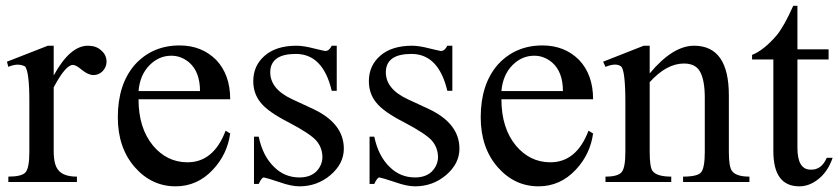

<svg xmlns="http://www.w3.org/2000/svg" viewBox="-20 -639 2943 674"><path d="M9.3 0V-19Q55.7 -19 69.3 -33.7Q83 -48.8 83 -105.5V-285.6Q83 -387.2 67.9 -405.8Q42.5 -418.9 9.3 -404.3L4.4 -422.4L147.9 -478.5H168.5V-374Q225.6 -478.5 288.6 -478.5Q317.4 -478.5 335 -462.4Q354 -446.3 354 -422.4Q354 -404.3 340.8 -389.6Q326.7 -375.5 308.6 -375.5Q290 -375.5 268.1 -393.1Q247.1 -411.1 235.8 -411.1Q210.4 -411.1 168.5 -332.5V-108.4Q168.5 -61 184.6 -42Q202.6 -19 250 -19V0Z M596.7 15.1Q512.2 15.1 453.1 -52.2Q393.6 -120.6 393.6 -227.1Q393.6 -343.3 453.6 -412.1Q515.1 -479.5 610.4 -479.5Q688 -479.5 738.8 -428.7Q788.1 -377 788.1 -290.5H466.3Q466.3 -189.5 517.1 -127.9Q565.4 -70.3 635.7 -69.3Q729.5 -67.9 772 -180.2L788.1 -170.4Q777.8 -97.2 727.5 -43.5Q672.9 15.1 596.7 15.1ZM466.3 -319.3H682.1Q682.1 -386.2 644.5 -419.4Q616.2 -443.4 581.5 -443.4Q538.1 -443.4 505.4 -410.6Q471.2 -376.5 466.3 -319.3Z M1031.2 15.1Q1002.4 15.1 961.4 0.5Q916 -14.6 906.2 -16.1Q898.4 -16.1 888.2 6.8H871.6V-159.2H888.2Q902.3 -90.8 942.9 -52.2Q979.5 -16.1 1031.2 -16.1Q1067.9 -16.1 1089.4 -36.1Q1110.4 -57.1 1111.8 -85Q1112.3 -120.1 1089.8 -146Q1067.4 -170.4 994.1 -209Q920.9 -246.1 895 -278.8Q869.1 -310.5 869.1 -354Q869.1 -408.7 909.2 -443.4Q949.2 -478.5 1021 -478.5Q1045.4 -478.5 1081.1 -469.2Q1098.6 -465.3 1109.1 -462.6Q1119.6 -460 1121.6 -460Q1135.7 -460 1144.5 -478.5H1162.1V-320.3H1144.5Q1113.8 -449.7 1018.6 -449.7Q931.2 -449.7 928.7 -388.2Q926.8 -327.6 1004.9 -291L1079.6 -256.3Q1187 -205.6 1187 -117.2Q1187 -64.5 1140.1 -24.4Q1093.3 15.1 1031.2 15.1Z M1437 15.1Q1408.2 15.1 1367.2 0.5Q1321.8 -14.6 1312 -16.1Q1304.2 -16.1 1293.9 6.8H1277.3V-159.2H1293.9Q1308.1 -90.8 1348.6 -52.2Q1385.3 -16.1 1437 -16.1Q1473.6 -16.1 1495.1 -36.1Q1516.1 -57.1 1517.6 -85Q1518.1 -120.1 1495.6 -146Q1473.1 -170.4 1399.9 -209Q1326.7 -246.1 1300.8 -278.8Q1274.9 -310.5 1274.9 -354Q1274.9 -408.7 1314.9 -443.4Q1355 -478.5 1426.8 -478.5Q1451.2 -478.5 1486.8 -469.2Q1504.4 -465.3 1514.9 -462.6Q1525.4 -460 1527.3 -460Q1541.5 -460 1550.3 -478.5H1567.9V-320.3H1550.3Q1519.5 -449.7 1424.3 -449.7Q1336.9 -449.7 1334.5 -388.2Q1332.5 -327.6 1410.6 -291L1485.4 -256.3Q1592.8 -205.6 1592.8 -117.2Q1592.8 -64.5 1545.9 -24.4Q1499 15.1 1437 15.1Z M1870.6 15.1Q1786.1 15.1 1727.1 -52.2Q1667.5 -120.6 1667.5 -227.1Q1667.5 -343.3 1727.5 -412.1Q1789.1 -479.5 1884.3 -479.5Q1961.9 -479.5 2012.7 -428.7Q2062 -377 2062 -290.5H1740.2Q1740.2 -189.5 1791 -127.9Q1839.4 -70.3 1909.7 -69.3Q2003.4 -67.9 2045.9 -180.2L2062 -170.4Q2051.8 -97.2 2001.5 -43.5Q1946.8 15.1 1870.6 15.1ZM1740.2 -319.3H1956.1Q1956.1 -386.2 1918.5 -419.4Q1890.1 -443.4 1855.5 -443.4Q1812 -443.4 1779.3 -410.6Q1745.1 -376.5 1740.2 -319.3Z M2105.5 0V-19Q2149.4 -19 2162.1 -34.7Q2175.3 -49.8 2175.3 -105.5V-278.8Q2175.3 -392.1 2160.2 -405.8Q2142.6 -419.4 2105.5 -404.3L2097.2 -422.4L2239.7 -478.5H2260.7V-381.3Q2341.8 -478.5 2416.5 -478.5Q2538.6 -478.5 2538.6 -304.2V-105.5Q2538.6 -55.7 2548.8 -40Q2562.5 -19 2610.8 -19V0H2377.9V-19Q2428.7 -19 2441.4 -34.2Q2454.1 -50.8 2454.1 -105.5V-295.4Q2454.1 -358.4 2437 -388.2Q2421.4 -416 2380.9 -416Q2319.8 -416 2260.7 -350.6V-105.5Q2260.7 -53.2 2270.5 -39.1Q2285.2 -19 2336.4 -19V0Z M2786.1 15.1Q2694.8 15.1 2694.8 -108.4V-430.2H2620.1V-446.3Q2660.6 -461.9 2706.5 -515.1Q2732.9 -547.4 2764.6 -618.7H2779.3V-465.8H2888.7V-430.2H2779.3V-120.1Q2779.3 -43.9 2825.2 -43.5Q2863.3 -41.5 2882.3 -85H2902.8Q2886.2 -36.1 2851.6 -9.3Q2820.3 15.1 2786.1 15.1Z"/></svg>

Font: Nuosu SIL
Style: Regular
Weight: 400
Designer: Peter Constable, Alex Kotlar, Peter Martin
Foundry: SIL International
Version: Version 2.300